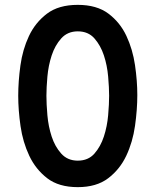

<svg xmlns="http://www.w3.org/2000/svg" viewBox="-20 -760 640 790"><path d="M300 -99Q343 -99 368.5 -128Q394 -157 407.5 -198.5Q421 -240 425 -286Q429 -332 429 -366Q429 -399 425 -445Q421 -491 407.5 -532Q394 -573 368.5 -602Q343 -631 300 -631Q258 -631 232 -602Q206 -573 192.5 -531.5Q179 -490 175 -444.5Q171 -399 171 -366Q171 -332 175 -286Q179 -240 192.5 -198.5Q206 -157 232 -128Q258 -99 300 -99ZM300 10Q222 10 174.5 -26.5Q127 -63 100.5 -119Q74 -175 64.5 -241Q55 -307 55 -366Q55 -425 64 -490.5Q73 -556 99 -611.5Q125 -667 173 -703.5Q221 -740 300 -740Q378 -740 426 -704Q474 -668 500 -612.5Q526 -557 535.5 -492Q545 -427 545 -369Q545 -309 535.5 -242Q526 -175 499.5 -119Q473 -63 425 -26.5Q377 10 300 10Z"/></svg>

Font: Maple Mono SemiBold
Style: Regular
Weight: 600
Monospace: yes
Designer: subframe7536
Version: Version 7.000